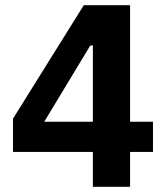

<svg xmlns="http://www.w3.org/2000/svg" viewBox="-20 -718 640 738"><path d="M337 0V-134H30V-262L302 -698H480V-250H568V-134H480V0ZM150 -250H337V-543H327Z"/></svg>

Font: IBMPlexSans-Bold
Style: Bold
Weight: 700
Designer: Mike Abbink, Paul van der Laan, Pieter van Rosmalen
Foundry: Bold Monday
Version: Version 3.1